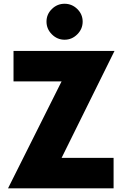

<svg xmlns="http://www.w3.org/2000/svg" viewBox="-20 -1028 674 1048"><path d="M401.9 -840.6Q372.5 -811.2 332.5 -811.2Q292.5 -811.2 263.1 -840.6Q233.8 -870 233.8 -910Q233.8 -950 263.1 -978.8Q292.5 -1007.5 332.5 -1007.5Q372.5 -1007.5 401.9 -978.8Q431.2 -950 431.2 -910Q431.2 -870 401.9 -840.6ZM605 -750 316.2 -166.2H600V0H23.8L316.2 -583.8H53.8V-750Z"/></svg>

Font: Now Black
Style: Regular
Weight: 900
Designer: Alfredo Marco Pradil
Foundry: Alfredo Marco Pradil
Version: Version 1.002;PS 001.002;hotconv 1.0.88;makeotf.lib2.5.64775